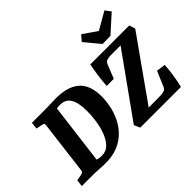

<svg xmlns="http://www.w3.org/2000/svg" viewBox="-145 -1072 1375 1375"><g transform="rotate(-45 542.0 -385.0)"><path d="M250 5Q223 5 189 2.5Q155 0 125 0H14L20 -52L67 -61Q78 -63 84 -68Q90 -73 91 -85L141 -488Q143 -501 137.5 -505.5Q132 -510 120 -512L76 -521L82 -573H192Q211 -573 237 -573.5Q263 -574 288.5 -575Q314 -576 329 -576Q446 -576 507.5 -522.5Q569 -469 569 -352Q569 -308 559 -259Q549 -210 526.5 -163Q504 -116 467 -78Q430 -40 376.5 -17.5Q323 5 250 5ZM272 -52Q314 -52 342.5 -81.5Q371 -111 388.5 -157Q406 -203 413.5 -255Q421 -307 421 -352Q421 -437 396 -479.5Q371 -522 315 -522Q308 -522 298 -521.5Q288 -521 281 -519L223 -59Q234 -55 246.5 -53.5Q259 -52 272 -52ZM606 0 586 -45 934 -532 945 -516H852Q836 -516 823.5 -516Q811 -516 802 -514.5Q793 -513 784 -510Q776 -507 771 -502Q766 -497 761 -486L719 -381H647Q650 -429 657 -478.5Q664 -528 673 -573H1068L1082 -527L737 -40L718 -59H840Q863 -59 877 -60Q891 -61 905 -65Q914 -67 920.5 -73.5Q927 -80 933 -95L979 -203L1047 -194Q1046 -154 1037.5 -99Q1029 -44 1018 0ZM1050 -733 920 -616 839 -614 743 -730 780 -772 886 -699 1018 -775Z"/></g></svg>

Font: Yrsa
Style: Bold Italic
Weight: 700
Italic angle: -7.10001°
Version: Version 2.004